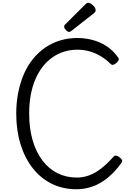

<svg xmlns="http://www.w3.org/2000/svg" viewBox="-20 -1356 945 1395"><path d="M537 19Q436 19 355.5 -21Q275 -61 217.5 -134.5Q160 -208 129 -308.5Q98 -409 98 -531Q98 -612 112.5 -684Q127 -756 153.5 -817.5Q180 -879 219 -927Q258 -975 307.5 -1009.5Q357 -1044 416.5 -1062Q476 -1080 542 -1080Q595 -1080 649 -1066.5Q703 -1053 751.5 -1022.5Q800 -992 837 -940Q846 -928 842 -919Q838 -910 826 -899Q812 -887 802 -885Q792 -883 782 -893Q750 -925 711.5 -948Q673 -971 630.5 -983Q588 -995 542 -995Q492 -995 446.5 -981Q401 -967 361.5 -939.5Q322 -912 291 -872.5Q260 -833 237.5 -781Q215 -729 203.5 -666.5Q192 -604 192 -531Q192 -422 217.5 -335.5Q243 -249 289 -189Q335 -129 398 -97.5Q461 -66 537 -66Q578 -66 614.5 -77.5Q651 -89 684 -110Q717 -131 747 -158.5Q777 -186 805 -218Q814 -227 825.5 -225Q837 -223 850 -212Q864 -201 867 -192Q870 -183 862 -172Q814 -106 761.5 -63.5Q709 -21 652.5 -1Q596 19 537 19ZM483 -1124Q472 -1124 459 -1137.5Q446 -1151 446 -1161Q446 -1165 447 -1169Q448 -1173 454 -1179L601 -1325Q606 -1330 610.5 -1333Q615 -1336 622 -1336Q631 -1336 644 -1327Q657 -1318 666 -1306Q675 -1294 675 -1283Q675 -1276 672.5 -1271Q670 -1266 660 -1258L502 -1134Q496 -1130 491.5 -1127Q487 -1124 483 -1124Z"/></svg>

Font: Playwrite AR
Style: Regular
Weight: 400
Designer: Veronika Burian, José Scaglione
Foundry: TypeTogether
Version: Version 1.002